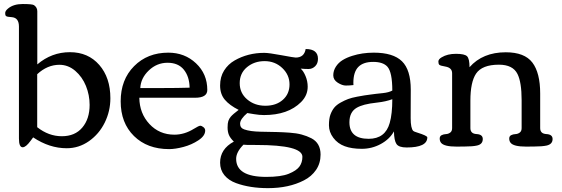

<svg xmlns="http://www.w3.org/2000/svg" viewBox="-20 -744 2855 975"><path d="M435.1 -211.4Q435.1 -261.2 416.5 -307.4Q397.9 -353.5 362.1 -384.3Q326.2 -415 281.7 -415Q220.7 -415 168.9 -367.2V-98.1Q227.1 -52.2 293.9 -52.2Q360.8 -52.2 397.9 -96.2Q435.1 -140.1 435.1 -211.4ZM95.2 3.9Q76.2 3.9 76.2 -40.5V-608.9Q76.2 -653.3 41 -656.7Q37.6 -657.2 32.2 -657.7Q26.9 -658.2 24.4 -658.4Q22 -658.7 18.3 -659.4Q14.6 -660.2 12.9 -661.1Q11.2 -662.1 9.8 -663.6Q6.3 -666.5 6.3 -677.7Q6.3 -689 21.5 -701.2Q48.8 -723.6 95.2 -723.6Q144.5 -723.6 152.8 -717.8Q169.4 -706.1 169.4 -687V-417Q242.2 -479 335 -479Q427.7 -479 484.1 -414.3Q540.5 -349.6 540.5 -245.1Q540.5 -179.7 512 -121.6Q483.4 -63.5 431.9 -27.3Q380.4 8.8 318.8 8.8Q231 8.8 148.4 -46.4Q147.5 -45.4 135.3 -28.8Q111.3 3.9 95.2 3.9Z M834.5 -476.6Q918 -476.6 975.3 -422.6Q1032.7 -368.7 1032.7 -287.1Q1032.7 -247.6 970.2 -247.6H687.5Q688.5 -168.5 738.8 -114.3Q789.1 -60.1 865.7 -60.1Q916.5 -60.1 964.4 -89.8Q989.7 -105.5 996.8 -105.5Q1003.9 -105.5 1012.9 -98.4Q1022 -91.3 1022 -81.1Q1022 -54.2 987.5 -31.5Q953.1 -8.8 911.6 2.2Q870.1 13.2 838.9 13.2Q728 13.2 660.4 -53.2Q592.8 -119.6 592.8 -229.5Q592.8 -339.4 660.9 -408Q729 -476.6 834.5 -476.6ZM942.9 -298.8Q941.9 -355 913.6 -390.1Q885.3 -425.3 830.8 -425.3Q776.4 -425.3 735.6 -386.2Q694.8 -347.2 692.4 -296.9H806.6Q882.8 -296.9 942.9 -298.8Z M1542.5 -303.7Q1542.5 -259.3 1508.8 -225.6Q1442.9 -159.7 1320.8 -159.7Q1296.9 -159.7 1270 -164.3Q1243.2 -168.9 1236.3 -169.9V-170.4Q1199.2 -139.2 1199.2 -115.7Q1199.2 -94.2 1220.2 -86.9Q1250 -76.2 1303.2 -75.2Q1356.4 -74.2 1386.2 -73.5Q1416 -72.8 1450.7 -70.3Q1485.4 -67.9 1511.7 -60.8Q1538.1 -53.7 1561 -42Q1607.9 -17.6 1607.9 41Q1607.9 85 1585 118.7Q1562 152.3 1523.4 171.9Q1446.8 211.4 1340.8 211.4Q1249 211.4 1179.2 186Q1141.6 172.4 1119.6 145.8Q1097.7 119.1 1097.7 82Q1097.7 12.7 1167.5 -24.9Q1148.9 -43 1142.3 -59.1Q1135.7 -75.2 1135.7 -96.7Q1135.7 -118.2 1139.6 -129.9Q1143.6 -141.6 1151.9 -151.4Q1162.6 -164.1 1191.9 -186Q1146 -209 1121.8 -237.5Q1097.7 -266.1 1097.7 -309.8Q1097.7 -353.5 1117.9 -385.7Q1138.2 -418 1171.4 -437Q1238.8 -475.6 1321.8 -475.6Q1345.2 -475.6 1409.4 -463.6Q1473.6 -451.7 1481.4 -451.7Q1524.9 -451.7 1532.2 -495.1Q1594.7 -495.1 1594.7 -445.3Q1594.7 -421.4 1580.3 -407.5Q1565.9 -393.6 1547.1 -393.6Q1528.3 -393.6 1506.8 -395.5Q1521 -383.3 1531.7 -357.4Q1542.5 -331.5 1542.5 -303.7ZM1323.7 -433.6Q1271 -433.6 1234.1 -402.8Q1197.3 -372.1 1197.3 -321.8Q1197.3 -271.5 1235.1 -239.3Q1272.9 -207 1327.6 -207Q1382.3 -207 1416.3 -237.1Q1450.2 -267.1 1450.2 -315.4Q1450.2 -363.8 1413.3 -398.7Q1376.5 -433.6 1323.7 -433.6ZM1332 154.3Q1407.2 154.3 1446.3 138.4Q1485.4 122.6 1500.5 101.8Q1515.6 81.1 1515.6 52.2Q1515.6 -7.8 1282.2 -7.8Q1216.3 -7.8 1216.3 -9.3Q1179.2 28.3 1179.2 62.5Q1179.2 154.3 1332 154.3Z M1768.6 -460.4Q1819.3 -476.6 1877.9 -476.6Q1976.6 -476.6 2021.2 -432.9Q2065.9 -389.2 2065.9 -288.6L2065.4 -144.5Q2065.4 -92.3 2078.6 -79.1Q2082 -75.7 2100.1 -70.3Q2149.9 -54.7 2149.9 -46.4Q2149.9 4.9 2044.9 4.9Q2005.4 4.9 1993.4 -12.7Q1981.4 -30.3 1980.5 -76.7Q1958.5 -37.1 1913.6 -12.7Q1868.7 11.7 1817.4 11.7Q1766.1 11.7 1730.5 -1.5Q1694.8 -14.6 1672.6 -44.2Q1650.4 -73.7 1650.4 -107.9Q1650.4 -142.1 1658.2 -162.8Q1666 -183.6 1677.7 -197.8Q1689.5 -211.9 1709.7 -223.1Q1730 -234.4 1747.6 -241Q1765.1 -247.6 1793 -252.9Q1834 -260.7 1861.8 -263.9Q1889.6 -267.1 1890.6 -267.6Q1893.6 -268.1 1924.1 -271.2Q1954.6 -274.4 1972.2 -284.2Q1972.2 -377 1947.3 -405.3Q1925.3 -429.7 1875 -429.7Q1824.7 -429.7 1799.6 -404.1Q1774.4 -378.4 1774.4 -322.8L1774.9 -312Q1754.4 -309.6 1736.1 -309.6Q1717.8 -309.6 1695.1 -324Q1672.4 -338.4 1672.4 -361.6Q1672.4 -384.8 1685.5 -405.3Q1698.7 -425.8 1719.7 -438.7Q1740.7 -451.7 1768.6 -460.4ZM1972.2 -240.2Q1939 -228 1897.2 -223.4Q1855.5 -218.8 1831.5 -212.4Q1807.6 -206.1 1791.5 -196.8Q1754.4 -175.3 1754.4 -123Q1754.4 -39.1 1852.1 -39.1Q1936.5 -39.1 1959 -119.6Q1972.2 -165.5 1972.2 -240.2Z M2340.8 0 2298.8 0.5Q2234.9 0.5 2219.7 -19Q2212.9 -27.8 2212.9 -40.3Q2212.9 -52.7 2222.7 -57.6Q2232.4 -62.5 2244.4 -63Q2256.3 -63.5 2266.1 -70.6Q2275.9 -77.6 2275.9 -93.3V-372.1Q2275.9 -400.4 2240.7 -406.2Q2216.3 -410.2 2211.2 -414.8Q2206.1 -419.4 2206.1 -431.4Q2206.1 -443.4 2223.1 -453.1Q2252 -470.7 2295.7 -470.7Q2339.4 -470.7 2351.8 -458.3Q2364.3 -445.8 2364.3 -402.8Q2431.2 -478.5 2548.3 -478.5Q2643.6 -478.5 2683.3 -426.5Q2723.1 -374.5 2723.1 -269V-93.3Q2723.1 -64.9 2754.6 -63.2Q2786.1 -61.5 2786.1 -38.1Q2786.1 -11.7 2755.9 -4.9Q2733.4 0 2693.8 0L2651.9 0.5Q2587.9 0.5 2572.8 -19Q2565.9 -27.8 2565.9 -40.3Q2565.9 -52.7 2575.7 -57.6Q2585.4 -62.5 2597.4 -63Q2609.4 -63.5 2619.1 -70.6Q2628.9 -77.6 2628.9 -93.3V-235.4Q2628.9 -326.2 2607.9 -368.2Q2584.5 -415.5 2513.7 -415.5Q2428.2 -415.5 2397.5 -370.1Q2368.7 -327.1 2368.7 -232.9V-93.3Q2368.7 -64.9 2400.1 -63.2Q2431.6 -61.5 2431.6 -38.1Q2431.6 -11.2 2401.9 -4.9Q2380.4 0 2340.8 0Z"/></svg>

Font: Corben
Style: Regular
Weight: 400
Designer: vernon adams
Foundry: vernon adams
Version: Version 1.101